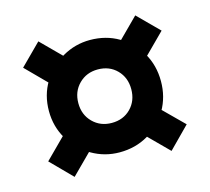

<svg xmlns="http://www.w3.org/2000/svg" viewBox="-79 -669 752 687"><g transform="rotate(-15 296.5 -325.0)"><path d="M296 -117Q241 -117 193.5 -144.5Q146 -172 117.5 -219.5Q89 -267 89 -325Q89 -384 117.5 -431Q146 -478 193.5 -505.5Q241 -533 296 -533Q355 -533 402 -505.5Q449 -478 476.5 -431Q504 -384 504 -325Q504 -267 476.5 -219.5Q449 -172 402 -144.5Q355 -117 296 -117ZM117 -74 40 -152 151 -263 229 -186ZM151 -387 40 -499 117 -576 229 -464ZM296 -226Q339 -226 366.5 -254Q394 -282 394 -325Q394 -368 366.5 -396Q339 -424 296 -424Q254 -424 226 -396Q198 -368 198 -325Q198 -282 226 -254Q254 -226 296 -226ZM476 -74 364 -186 441 -263 553 -152ZM441 -387 364 -464 476 -576 553 -499Z"/></g></svg>

Font: Gabarito Medium
Style: Regular
Weight: 500
Designer: Leandro Assis / Alvaro Franca / Felipe Casaprima
Foundry: Naipe Foundry
Version: Version 1.000